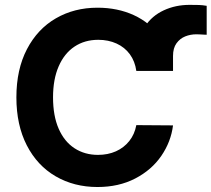

<svg xmlns="http://www.w3.org/2000/svg" viewBox="-20 -748 857 778"><path d="M539.6 -460.6V-539.5Q539.6 -599.2 567.8 -641.7Q596 -684.1 643.7 -706.2Q691.4 -728.3 748.1 -728.3Q771.7 -728.3 786.3 -727.8Q800.9 -727.3 817.5 -724.4V-607.2Q814.8 -607.2 812.9 -607.4Q810.9 -607.6 807.3 -607.6Q799.1 -608 791.2 -608.5Q783.3 -609 775.8 -609Q751.8 -609 730.5 -600.5Q709.3 -592 695.2 -572.6Q681.1 -553.2 681.1 -521.4V-460.6ZM378.2 -586.7Q323.2 -586.7 281.9 -559.2Q240.6 -531.7 217.8 -479.3Q194.9 -426.9 194.9 -353.5Q194.9 -278.5 217.8 -226.3Q240.6 -174.2 281.9 -147.3Q323.2 -120.4 377.1 -120.4Q417.3 -120.4 449.8 -134.9Q482.2 -149.4 503.8 -176.5Q525.4 -203.5 532.4 -241L681.1 -239.9Q672.8 -173.5 633.6 -116.3Q594.4 -59.2 527.9 -24.7Q461.5 9.8 374.9 9.8Q280.2 9.8 205.5 -33.6Q130.9 -76.9 88.6 -159.1Q46.4 -241.4 46.4 -353.5Q46.4 -466.6 89.2 -548.7Q132 -630.7 206.4 -673.7Q280.8 -716.8 374.9 -716.8Q456.7 -716.8 522.5 -686.5Q588.3 -656.2 629.7 -598.4Q671.1 -540.6 681.1 -460.6H532.4Q527 -499.6 506.2 -528.1Q485.4 -556.5 452.2 -571.6Q419 -586.7 378.2 -586.7Z"/></svg>

Font: WEMIX Pretendard Variable
Style: Regular
Weight: 400
Designer: Base glyphs from Inter by Rasmus Andersson; Hangeul glyphs from Noto Sans CJK(Source Han Sans) by Jang Soo-young and Kan
Foundry: Kil Hyung-jin
Version: Version 1.000;Glyphs 3.2 (3208)